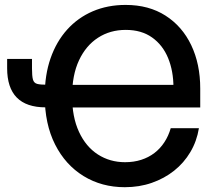

<svg xmlns="http://www.w3.org/2000/svg" viewBox="-20 -758 896 788"><path d="M492.2 10.3Q397.5 10.3 323 -35.4Q248.5 -81.1 206.1 -165Q163.6 -249 163.6 -364.3Q163.6 -450.2 187.5 -518.8Q211.4 -587.4 255.6 -636.5Q299.8 -685.5 360.8 -711.7Q421.9 -737.8 495.6 -737.8Q590.8 -737.8 659.4 -693.8Q728 -649.9 764.9 -572.5Q801.8 -495.1 801.8 -394.5V-316.9H245.1V-409.7H721.2L691.9 -398.9Q691.9 -466.3 669.9 -519.8Q647.9 -573.2 604.2 -604.2Q560.5 -635.3 496.1 -635.3Q431.6 -635.3 382.1 -603Q332.5 -570.8 304.2 -510.3Q275.9 -449.7 275.9 -363.8Q275.9 -277.8 304.2 -216.8Q332.5 -155.8 381.8 -124Q431.2 -92.3 493.2 -92.3Q529.3 -92.3 559.6 -102.1Q589.8 -111.8 613.8 -130.1Q637.7 -148.4 654.5 -174.1Q671.4 -199.7 680.7 -231.9H796.4Q787.6 -178.2 761.2 -133.8Q734.9 -89.4 694.6 -57.4Q654.3 -25.4 603 -7.6Q551.8 10.3 492.2 10.3ZM9.3 -516.1H111.3V-477.5Q111.3 -445.8 115.2 -431.6Q119.1 -417.5 132.3 -413.8Q145.5 -410.2 172.9 -410.2H199.7V-317.4H167.5Q88.4 -317.4 48.8 -357.7Q9.3 -397.9 9.3 -478Z"/></svg>

Font: V-Inter
Style: Medium-500
Weight: 500
Designer: Rasmus Andersson
Foundry: rsms
Version: Version 4.000;git-4146feb